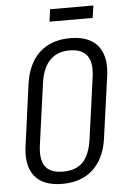

<svg xmlns="http://www.w3.org/2000/svg" viewBox="-58 -900 620 949"><g transform="rotate(-5 251.5 -425.5)"><path d="M213 7Q150 7 110 -16.5Q70 -40 54 -86.5Q38 -133 48 -199L89 -501Q99 -568 128 -614Q157 -660 204 -683.5Q251 -707 313 -707Q376 -707 416 -683.5Q456 -660 472.5 -614Q489 -568 479 -501L437 -199Q428 -133 398.5 -86.5Q369 -40 322.5 -16.5Q276 7 213 7ZM221 -53Q285 -53 319.5 -88Q354 -123 365 -198L407 -502Q418 -575 392.5 -611Q367 -647 305 -647Q244 -647 208 -610.5Q172 -574 161 -502L119 -198Q108 -124 133 -88.5Q158 -53 221 -53ZM442 -858 433 -797H219L227 -858Z"/></g></svg>

Font: Pathway Extreme Condensed Light
Style: Italic
Weight: 300
Width: 3
Italic angle: -8°
Version: Version 1.001;gftools[0.9.26]